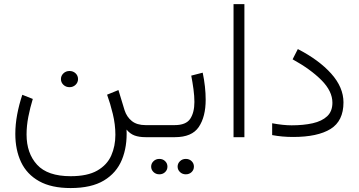

<svg xmlns="http://www.w3.org/2000/svg" viewBox="-20 -678 1773 949"><path d="M281.2 -287.1Q281.2 -303.7 293.5 -315.4Q305.7 -327.1 323.7 -327.1Q341.3 -327.1 353.5 -315.7Q365.7 -304.2 365.7 -287.1Q365.7 -270.5 353.5 -258.8Q341.3 -247.1 323.7 -247.1Q305.7 -247.1 293.5 -258.8Q281.2 -270.5 281.2 -287.1ZM329.1 192.9Q412.6 192.9 460.9 165Q509.3 137.2 529.8 90.8Q550.3 44.4 550.3 -11.7Q550.3 -62.5 537.6 -115Q524.9 -167.5 509.3 -210L565.4 -232.9L595.7 -133.3Q606.4 -100.1 631.6 -79.8Q656.7 -59.6 699.2 -59.6H723.6V0H700.2Q667.5 0 645 -8.3Q622.6 -16.6 605.5 -37.6Q609.4 46.4 582.5 111.6Q555.7 176.8 493.7 214.1Q431.6 251.5 329.1 251.5Q233.9 251.5 173.3 217.5Q112.8 183.6 84.2 123.3Q55.7 63 55.7 -16.1Q55.7 -62.5 64.9 -112.1Q74.2 -161.6 90.3 -209.5L142.1 -189Q128.9 -146 120.1 -101.1Q111.3 -56.2 111.3 -13.2Q111.3 79.6 163.3 136.2Q215.3 192.9 329.1 192.9Z M704.1 -59.6H843.3Q899.4 -59.6 920.2 -90.8Q940.9 -122.1 940.9 -174.3Q940.9 -202.6 936.3 -237.1Q931.6 -271.5 925.3 -304.2L981.9 -318.8Q996.6 -248.5 996.6 -185.1Q996.6 -101.1 962.6 -50.5Q928.7 0 844.2 0H704.1ZM857.9 145.5Q857.9 129.9 869.6 118.7Q881.3 107.4 898.4 107.4Q915.5 107.4 927 118.4Q938.5 129.4 938.5 145.5Q938.5 161.6 927 172.6Q915.5 183.6 898.4 183.6Q881.3 183.6 869.6 172.4Q857.9 161.1 857.9 145.5ZM727.1 145.5Q727.1 129.9 738.8 118.7Q750.5 107.4 767.6 107.4Q784.7 107.4 796.1 118.4Q807.6 129.4 807.6 145.5Q807.6 161.6 796.1 172.6Q784.7 183.6 767.6 183.6Q750.5 183.6 738.8 172.4Q727.1 161.1 727.1 145.5Z M1188 -657.7V0H1134.3V-657.7Z M1421.4 -58.6Q1480 -58.6 1525.6 -68.8Q1571.3 -79.1 1597.2 -103.5Q1623 -127.9 1623 -170.4Q1623 -227.1 1569.1 -281.5Q1515.1 -335.9 1426.3 -384.8L1452.1 -435.5Q1557.1 -381.3 1617.4 -313.7Q1677.7 -246.1 1677.7 -171.9Q1677.7 -80.1 1613.8 -40.5Q1549.8 -1 1428.7 -1Q1374.5 -1 1325.2 -10.3V-68.8Q1379.4 -58.6 1421.4 -58.6Z"/></svg>

Font: Vazirmatn RD UI ExtraLight
Style: Regular
Weight: 200
Designer: Saber Rastikerdar
Foundry: Saber Rastikerdar
Version: Version 33.003